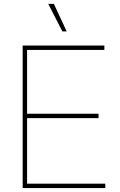

<svg xmlns="http://www.w3.org/2000/svg" viewBox="-20 -960 610 980"><path d="M95.7 0V-727.5H512.7V-705.1H118.2V-379.4H482.9V-356.9H118.2V-22.5H517.6V0ZM298.3 -799.8 226.1 -940.4H254.9L320.3 -799.8Z"/></svg>

Font: Inter 24pt Thin
Style: Regular
Weight: 250
Designer: Rasmus Andersson
Foundry: rsms
Version: Version 4.001;git-66647c0bb